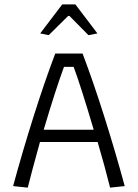

<svg xmlns="http://www.w3.org/2000/svg" viewBox="-20 -859 631 879"><path d="M164 -706 265 -839H325L426 -706L385 -698L298 -786H292L203 -698ZM40 -7Q82 -162 133 -323.5Q184 -485 233 -614H358Q407 -485 458 -323.5Q509 -162 551 -7L484 0Q461 -93 427 -209H163Q125 -72 107 0ZM409 -265Q350 -465 317 -553H273Q235 -450 180 -265Z"/></svg>

Font: Athiti
Style: Regular
Weight: 400
Designer: CadsonDemak Team
Foundry: CadsonDemak
Version: Version 1.032